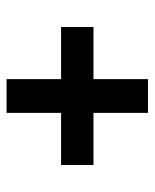

<svg xmlns="http://www.w3.org/2000/svg" viewBox="35 -665 459 569"><g transform="rotate(90 264.5 -380.5)"><path d="M214.5 -170.5V-332H60V-428H214.5V-589.5H314.5V-428H469V-332H314.5V-170.5Z"/></g></svg>

Font: Encode Sans Semi Condensed SemiBold
Style: Regular
Weight: 600
Width: 4
Designer: Multiple Designers
Foundry: Impallari Type
Version: Version 3.000; ttfautohint (v1.8.3) -l 8 -r 50 -G 200 -x 14 